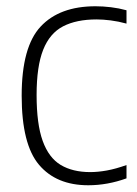

<svg xmlns="http://www.w3.org/2000/svg" viewBox="-20 -568 427 598"><path d="M255 9Q155.5 9 101.5 -54.8Q47.5 -118.5 47.5 -270Q47.5 -422 106.5 -485.2Q165.5 -548.5 277.5 -548.5Q300.5 -548.5 325.5 -545.5Q350.5 -542.5 374 -536V-494.5Q348.5 -501.5 324.5 -504.5Q300.5 -507.5 281 -507.5Q218 -507.5 176.5 -486Q135 -464.5 114.5 -413Q94 -361.5 94 -272Q94 -181.5 113 -129Q132 -76.5 169.2 -54.2Q206.5 -32 261 -32Q285 -32 312.8 -37Q340.5 -42 374 -54V-12.5Q314.5 9 255 9Z"/></svg>

Font: Encode Sans SmCnd XLt
Style: Regular
Weight: 200
Width: 4
Designer: Multiple Designers
Foundry: Impallari Type
Version: Version 3.002; ttfautohint (v1.8.3) -l 8 -r 50 -G 200 -x 14 